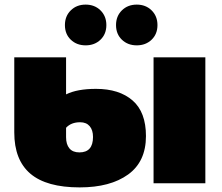

<svg xmlns="http://www.w3.org/2000/svg" viewBox="-20 -796 965 834"><path d="M112 -41.5C158.7 -1.8 230 18 326 18C414.7 18 484.8 -0.7 536.5 -38C588.2 -75.3 614 -131 614 -205C614 -274.3 594.7 -325.8 556 -359.5C517.3 -393.2 464.3 -410 397 -410C342.3 -410 299 -402 267 -386V-547H42V-221C42 -141 65.3 -81.2 112 -41.5ZM647 -547V0H872V-547ZM384 -201C384 -156.3 364.3 -134 325 -134C305.7 -134 291.2 -139.8 281.5 -151.5C271.8 -163.2 267 -179.3 267 -200V-241C281.7 -257 302 -265 328 -265C346 -265 359.8 -259.3 369.5 -248C379.2 -236.7 384 -221 384 -201ZM287.5 -623.5C304.5 -607.2 326 -599 352 -599C378 -599 399.5 -607.2 416.5 -623.5C433.5 -639.8 442 -661 442 -687C442 -713 433.5 -734.3 416.5 -751C399.5 -767.7 378 -776 352 -776C326 -776 304.5 -767.7 287.5 -751C270.5 -734.3 262 -713 262 -687C262 -661 270.5 -639.8 287.5 -623.5ZM509.5 -623.5C526.5 -607.2 548 -599 574 -599C600 -599 621.5 -607.2 638.5 -623.5C655.5 -639.8 664 -661 664 -687C664 -713 655.5 -734.3 638.5 -751C621.5 -767.7 600 -776 574 -776C548 -776 526.5 -767.7 509.5 -751C492.5 -734.3 484 -713 484 -687C484 -661 492.5 -639.8 509.5 -623.5Z"/></svg>

Font: Montserrat Custom Black
Style: Regular
Weight: 900
Designer: Julieta Ulanovsky
Foundry: Julieta Ulanovsky
Version: Version 7.200